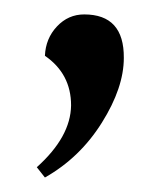

<svg xmlns="http://www.w3.org/2000/svg" viewBox="-20 -120 232 265"><path d="M96.2 -100.1Q151.4 -100.1 150.9 -40Q150.9 1 120.6 49.3Q90.3 97.7 42 125L30.8 110.8Q77.6 68.8 78.1 25.4Q78.1 -18.1 42 -43Q43 -66.9 58.6 -83.5Q74.2 -100.1 96.2 -100.1Z"/></svg>

Font: Arapey-Regular
Style: Regular
Weight: 400
Designer: Eduardo Rodriguez Tunni
Foundry: Eduardo Rodriguez Tunni
Version: Version 1.002